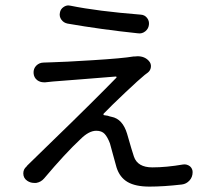

<svg xmlns="http://www.w3.org/2000/svg" viewBox="-20 -649 801 712"><path d="M230.5 -561.5Q215.8 -564.5 207.5 -576.2Q199.2 -587.9 202.1 -601.6Q204.1 -615.2 215.8 -623Q224.6 -628.9 233.4 -628.9Q237.3 -628.9 241.2 -627.9Q341.8 -607.4 502 -594.7Q516.6 -593.8 525.4 -582.5Q534.2 -571.3 532.2 -556.6Q530.3 -542 518.6 -532.7Q506.8 -523.4 492.2 -525.4Q353.5 -540 230.5 -561.5ZM478.5 -439.5Q484.4 -440.4 490.2 -440.4Q516.6 -440.4 532.2 -422.9Q541 -413.1 539.6 -400.4Q538.1 -387.7 528.3 -379.9Q521.5 -375 516.6 -371.1Q497.1 -355.5 443.8 -305.2Q390.6 -254.9 364.3 -227.5Q363.3 -225.6 363.8 -223.6Q364.3 -221.7 367.2 -221.7Q374 -220.7 379.9 -219.7Q387.7 -216.8 393.6 -215.8Q434.6 -208 451.2 -153.3Q470.7 -85 476.6 -68.4Q490.2 -28.3 544.9 -28.3Q596.7 -28.3 659.2 -39.1Q672.9 -41 684.6 -32.2Q694.3 -23.4 694.3 -10.7Q694.3 7.8 682.6 20.5Q670.9 33.2 654.3 35.2Q586.9 43 534.2 43Q482.4 43 453.1 25.9Q423.8 8.8 412.1 -28.3Q408.2 -42 398.9 -76.2Q389.6 -110.4 387.7 -117.2Q378.9 -140.6 368.2 -152.3Q357.4 -164.1 336.9 -164.1Q309.6 -164.1 278.3 -132.8Q222.7 -81.1 143.6 12.7Q131.8 26.4 114.3 29.3Q110.4 29.3 106.4 29.3Q92.8 29.3 81.1 21.5Q66.4 11.7 66.4 -5.9Q66.4 -21.5 78.1 -31.2Q80.1 -33.2 81.1 -35.2Q101.6 -55.7 175.3 -127Q249 -198.2 311.5 -260.3Q374 -322.3 411.1 -360.4Q413.1 -362.3 412.1 -363.8Q411.1 -365.2 409.2 -365.2Q377.9 -362.3 282.2 -355Q186.5 -347.7 175.8 -346.7Q159.2 -344.7 148.4 -343.8Q145.5 -343.8 142.6 -343.8Q128.9 -343.8 118.2 -351.6Q105.5 -361.3 104.5 -377.9Q103.5 -394.5 114.7 -405.8Q126 -417 142.6 -417Q156.2 -417 171.9 -418Q214.8 -418.9 324.7 -425.8Q434.6 -432.6 474.6 -439.5Q476.6 -439.5 478.5 -439.5Z"/></svg>

Font: Gen Jyuu Gothic P Regular
Style: Regular
Weight: 400
Designer: [Source Han Sans]
Ryoko NISHIZUKA  (kana & ideographs); Paul D. Hunt (Latin, Greek & Cyrillic); Wenlong ZHANG  (bopomofo
Version: Version 1.002.20150607